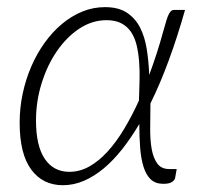

<svg xmlns="http://www.w3.org/2000/svg" viewBox="-20 -526 584 552"><path d="M483.5 -14.5Q482.5 -8.5 474.8 -3Q467 2.5 449.5 2.5Q427 2.5 413.5 -10.2Q400 -23 392.8 -46Q385.5 -69 383 -100.5Q380.5 -132 380.5 -169.5Q356.5 -129 330.8 -96.5Q305 -64 277.5 -41.2Q250 -18.5 220.8 -6Q191.5 6.5 161 6.5Q103 6.5 69.8 -38.5Q36.5 -83.5 36.5 -173Q36.5 -215.5 45.2 -256.8Q54 -298 70 -335Q86 -372 108.5 -403.2Q131 -434.5 158.2 -457.2Q185.5 -480 216.8 -492.8Q248 -505.5 282 -505.5Q320.5 -505.5 344.8 -489.5Q369 -473.5 382.8 -446.5Q396.5 -419.5 402 -384.2Q407.5 -349 409 -310.5Q420 -340.5 430 -371Q440 -401.5 448.5 -433Q454.5 -454.5 458.5 -467.5Q462.5 -480.5 466.2 -487Q470 -493.5 473.2 -495.5Q476.5 -497.5 481 -497.5H512Q491 -423 466.2 -355.2Q441.5 -287.5 412.5 -228.5Q412 -191 411.8 -157Q411.5 -123 416.2 -97Q421 -71 432.5 -55.5Q444 -40 466.5 -40H488ZM179.5 -32Q209.5 -32 237 -47.5Q264.5 -63 289.5 -90.5Q314.5 -118 337 -155.5Q359.5 -193 379.5 -237Q380.5 -266 381.2 -294.5Q382 -323 380 -348.5Q378 -374 372.8 -396Q367.5 -418 356.8 -434Q346 -450 328.8 -459Q311.5 -468 286.5 -468Q245 -468 208.2 -443.8Q171.5 -419.5 143.8 -379.2Q116 -339 99.8 -287Q83.5 -235 83.5 -179.5Q83.5 -106.5 108.8 -69.2Q134 -32 179.5 -32Z"/></svg>

Font: Lato Light
Style: Italic
Weight: 300
Italic angle: -7°
Designer: Lukasz Dziedzic
Foundry: tyPoland Lukasz Dziedzic
Version: Version 2.007; 2014-02-27